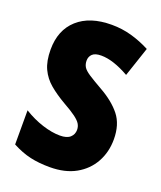

<svg xmlns="http://www.w3.org/2000/svg" viewBox="-136 -811 764 909"><g transform="rotate(20 245.5 -357.0)"><path d="M464 -217Q464 -153 435.5 -101.5Q407 -50 353.5 -20Q300 10 223 10Q168 10 124 0Q80 -10 33 -35V-207Q80 -178 128.5 -162.5Q177 -147 217 -147Q252 -147 268.5 -162Q285 -177 285 -200Q285 -216 277 -229.5Q269 -243 247.5 -259Q226 -275 185 -298Q140 -324 106.5 -352Q73 -380 55 -418.5Q37 -457 37 -515Q37 -613 98.5 -668.5Q160 -724 270 -724Q322 -724 370 -710.5Q418 -697 464 -673L414 -524Q333 -570 273 -570Q242 -570 228.5 -557Q215 -544 215 -524Q215 -506 223 -492.5Q231 -479 254.5 -463.5Q278 -448 322 -423Q390 -385 427 -338.5Q464 -292 464 -217Z"/></g></svg>

Font: Noto Sans Thai Cond Blk
Style: Regular
Weight: 900
Width: 3
Designer: Monotype Design Team
Foundry: Monotype Imaging Inc.
Version: Version 2.002; ttfautohint (v1.8.4.7-5d5b)